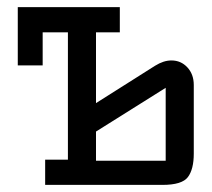

<svg xmlns="http://www.w3.org/2000/svg" viewBox="-20 -520 595 540"><path d="M30 -336V-500H317V-429H250V-230L416 -335Q440 -350 462 -350Q489 -350 507 -330.5Q525 -311 525 -281V-88Q525 -44 508.5 -22Q492 0 437 0H107V-71H171V-429H100V-336ZM446 -68V-273L250 -150V-68Z"/></svg>

Font: Kelly Slab
Style: Regular
Weight: 400
Designer: Denis Masharov
Foundry: Denis Masharov
Version: Version 1.001